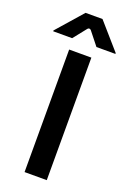

<svg xmlns="http://www.w3.org/2000/svg" viewBox="-224 -1011 723 1071"><g transform="rotate(20 137.5 -475.5)"><path d="M209.9 -792.6H322.4V-797.6L188.2 -951H87.7L-46.9 -797.6V-792.6H65.7L127.5 -870.4C132.8 -877.5 142.4 -877.5 148.1 -870.4ZM203.5 -727.3H71.7V0H203.5Z"/></g></svg>

Font: RA Gorm Semi Bold
Style: Regular
Weight: 600
Designer: Rasmus Andersson
Foundry: rsms
Version: Version 3.000;hotconv 1.0.109;makeotfexe 2.5.65596